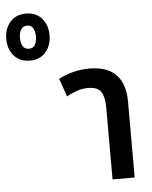

<svg xmlns="http://www.w3.org/2000/svg" viewBox="-291 -919 768 968"><g transform="rotate(-5 92.5 -435.5)"><path d="M-123 -633Q-175 -633 -204 -667Q-233 -701 -233 -752Q-233 -803 -204 -837Q-175 -871 -123 -871Q-72 -871 -43 -837Q-14 -803 -14 -752Q-14 -701 -43 -667Q-72 -633 -123 -633ZM-123 -693Q-102 -693 -92.5 -709.5Q-83 -726 -83 -752Q-83 -777 -92.5 -793.5Q-102 -810 -123 -810Q-144 -810 -154 -793.5Q-164 -777 -164 -752Q-164 -726 -154 -709.5Q-144 -693 -123 -693ZM47 -437 15 -529Q46 -545 86 -556Q126 -567 171 -567Q261 -567 306 -520.5Q351 -474 351 -384V0H239V-365Q239 -413 223 -441.5Q207 -470 155 -470Q127 -470 99.5 -460.5Q72 -451 47 -437Z"/></g></svg>

Font: Noto Sans Thai Looped Condensed SemiBold
Style: Regular
Weight: 600
Width: 3
Designer: Sasikarn Vongin, Ben Mitchell
Foundry: The Fontpad Ltd
Version: Version 1.001; ttfautohint (v1.8.4.7-5d5b)